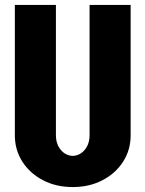

<svg xmlns="http://www.w3.org/2000/svg" viewBox="-20 -740 588 776"><path d="M342 -720H508V-193Q508 -134 477.5 -86.5Q447 -39 394 -11.5Q341 16 275 16H274H273Q207 16 154 -11.5Q101 -39 70.5 -86.5Q40 -134 40 -193V-720H206V-194Q206 -158 225.5 -134.5Q245 -111 274 -110Q303 -111 322.5 -134.5Q342 -158 342 -194Z"/></svg>

Font: Akshar
Style: Bold
Weight: 700
Designer: Tall Chai
Foundry: Tall Chai
Version: Version 1.000